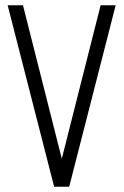

<svg xmlns="http://www.w3.org/2000/svg" viewBox="-20 -707 468 727"><path d="M185 0H242L418 -687H361L214 -106L67 -687H9Z"/></svg>

Font: Secuela Light
Style: Regular
Weight: 300
Designer: Fernando Haro
Foundry: deFharo
Version: Version 1.708